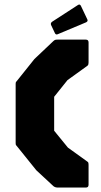

<svg xmlns="http://www.w3.org/2000/svg" viewBox="-20 -845 453 865"><path d="M240.5 0Q228.5 0 220.5 -6.5L143.5 -78L59 -183Q53.5 -189.5 52 -191.5Q50.5 -193.5 50.5 -201V-466Q50.5 -473.5 52 -475.5Q53.5 -477.5 59 -484L135 -579L220.5 -660Q225.5 -664.5 229 -665.5Q232.5 -666.5 240.5 -666.5H366.5Q379 -666.5 379 -654V-564Q379 -560 378.2 -555.8Q377.5 -551.5 373.5 -548.5L284 -484L224 -409V-256L286 -180L373.5 -117Q377.5 -114.5 378.2 -111Q379 -107.5 379 -103V-12.5Q379 0 366.5 0ZM240.5 -691Q231.5 -687 227.5 -695.5L210 -732.5Q206.5 -741.5 215.5 -747.5L332 -823Q341 -828 345.5 -816.5L373.5 -757.5Q377.5 -749.5 368 -744.5Z"/></svg>

Font: Jaro 24pt
Style: Regular
Weight: 400
Designer: Agyei Archer, Celine Hurka, Mirko Velimirović
Version: Version 1.000